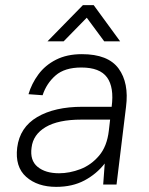

<svg xmlns="http://www.w3.org/2000/svg" viewBox="-20 -718 580 748"><path d="M303 -698H345L448 -557H386L318 -649L228 -557H165ZM199 10Q126 10 82 -29Q38 -68 47 -143Q57 -222 125 -262Q193 -302 301 -302H415Q425 -378 397 -416.5Q369 -455 297 -455Q232 -455 196.5 -424Q161 -393 146 -347L91 -351Q103 -392 129.5 -428Q156 -464 198.5 -485.5Q241 -507 299 -507Q401 -507 442 -451Q483 -395 471 -302L434 1H382L388 -81Q356 -40 309 -15Q262 10 199 10ZM210 -43Q251 -43 293 -59Q335 -75 366 -111.5Q397 -148 404 -209L409 -252H297Q207 -252 158 -223Q109 -194 103 -143Q96 -93 126.5 -68Q157 -43 210 -43Z"/></svg>

Font: Haskoy Light
Style: Italic
Weight: 300
Designer: Ertekin Erdin
Foundry: Ertekin Erdin
Version: Version 2.000; ttfautohint (v1.8.4.7-5d5b)